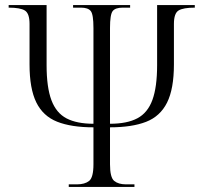

<svg xmlns="http://www.w3.org/2000/svg" viewBox="-20 -734 785 754"><path d="M250 0V-10H282Q313 -10 330 -23.5Q347 -37 347 -89V-234Q260 -234 204.5 -256Q149 -278 122.5 -332Q96 -386 96 -481V-640Q96 -681 78 -692.5Q60 -704 14 -704V-714H163V-478Q163 -391 182 -340.5Q201 -290 241.5 -269Q282 -248 347 -248V-624Q347 -677 336.5 -690.5Q326 -704 298 -704H267V-714H491V-704H462Q433 -704 422.5 -690.5Q412 -677 412 -624V-248Q479 -248 519.5 -269.5Q560 -291 578.5 -341.5Q597 -392 597 -478V-714H745V-704Q700 -704 681.5 -693Q663 -682 663 -640V-481Q663 -385 636 -331Q609 -277 553.5 -255.5Q498 -234 412 -234V-89Q412 -37 428.5 -23.5Q445 -10 475 -10H508V0Z"/></svg>

Font: Noto Serif Display Light
Style: Regular
Weight: 300
Designer: Monotype Design Team
Foundry: Monotype Imaging Inc.
Version: Version 2.009